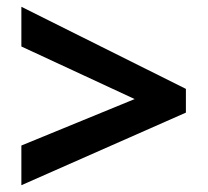

<svg xmlns="http://www.w3.org/2000/svg" viewBox="-20 -645 612 566"><path d="M43 -216 377 -353 43 -508V-625L528 -383V-313L43 -99Z"/></svg>

Font: Noto Sans Tai Tham
Style: Bold
Weight: 700
Designer: Monotype Design Team 2013. Revised by David WIlliams 2020
Foundry: Monotype Imaging Inc.
Version: Version 2.002; ttfautohint (v1.8.4.7-5d5b)